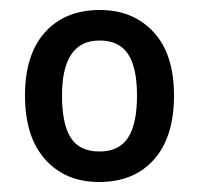

<svg xmlns="http://www.w3.org/2000/svg" viewBox="-20 -742 397 384"><path d="M328 -551Q328 -468 288 -423Q248 -378 178 -378Q111 -378 70.5 -423Q30 -468 30 -551Q30 -633 70 -677.5Q110 -722 180 -722Q246 -722 287 -678Q328 -634 328 -551ZM104 -551Q104 -494 121.5 -466.5Q139 -439 179 -439Q218 -439 236 -466.5Q254 -494 254 -551Q254 -607 236 -634Q218 -661 179 -661Q104 -661 104 -551Z"/></svg>

Font: Noto Sans Ethiopic SemiCondensed Medium
Style: Regular
Weight: 500
Width: 4
Designer: Monotype Design Team
Foundry: Monotype Imaging Inc.
Version: Version 2.102; ttfautohint (v1.8.4.7-5d5b)